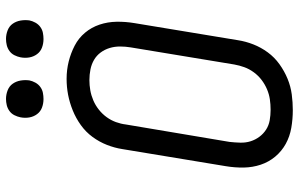

<svg xmlns="http://www.w3.org/2000/svg" viewBox="-198 -790 996 640"><g transform="rotate(-90 300.0 -470.0)"><path d="M253 8Q223 8 194 3Q165 -2 140.5 -15.5Q116 -29 98 -50.5Q80 -72 71 -99Q62 -126 61.5 -155.5Q61 -185 66 -215L123 -560Q127 -586 137 -611.5Q147 -637 163.5 -659.5Q180 -682 203 -698.5Q226 -715 252 -725.5Q278 -736 304 -741Q330 -746 357 -746Q387 -746 415 -739Q443 -732 468 -719Q493 -706 511 -684.5Q529 -663 538 -636Q547 -609 547.5 -579.5Q548 -550 543 -520L486 -175Q482 -149 472 -123.5Q462 -98 445.5 -75.5Q429 -53 406 -36.5Q383 -20 357.5 -9.5Q332 1 305.5 4.5Q279 8 253 8ZM254 -66Q272 -66 289 -68.5Q306 -71 322.5 -78Q339 -85 353.5 -96Q368 -107 379 -122Q390 -137 396 -153.5Q402 -170 405 -187L462 -532Q465 -550 465 -568Q465 -586 460 -602.5Q455 -619 445 -632.5Q435 -646 420.5 -654.5Q406 -663 388.5 -666.5Q371 -670 353 -670Q336 -670 319 -667Q302 -664 285.5 -657Q269 -650 254.5 -638.5Q240 -627 229.5 -612.5Q219 -598 213 -581.5Q207 -565 205 -548L147 -203Q145 -185 144.5 -167Q144 -149 149 -133Q154 -117 164 -103.5Q174 -90 188 -81Q202 -72 219 -69Q236 -66 254 -66ZM490 -823Q475 -823 461.5 -828Q448 -833 439.5 -844.5Q431 -856 428.5 -870.5Q426 -885 429 -900Q431 -910 436 -920Q441 -930 450 -936.5Q459 -943 469.5 -945.5Q480 -948 490 -948Q505 -948 519 -942.5Q533 -937 541 -925.5Q549 -914 551.5 -899.5Q554 -885 552 -870Q550 -860 544.5 -850Q539 -840 530 -833.5Q521 -827 510.5 -825Q500 -823 490 -823ZM290 -823Q275 -823 261.5 -828Q248 -833 239.5 -844.5Q231 -856 228.5 -870.5Q226 -885 229 -900Q231 -910 236 -920Q241 -930 250 -936.5Q259 -943 269.5 -945.5Q280 -948 290 -948Q305 -948 319 -942.5Q333 -937 341 -925.5Q349 -914 351.5 -899.5Q354 -885 352 -870Q350 -860 344.5 -850Q339 -840 330 -833.5Q321 -827 310.5 -825Q300 -823 290 -823Z"/></g></svg>

Font: Iosevka Curly Slab ExObl
Style: Regular
Weight: 400
Width: 7
Italic angle: -9°
Monospace: yes
Designer: Belleve Invis
Foundry: Belleve Invis
Version: Version 11.1.0; ttfautohint (v1.8.3)